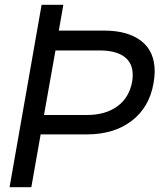

<svg xmlns="http://www.w3.org/2000/svg" viewBox="-20 -783 670 803"><path d="M20 0 154 -763H245L226 -655H416Q515 -655 571 -611.5Q627 -568 627 -484Q627 -464 622 -434Q604 -333 530 -277Q456 -221 344 -221H150L111 0ZM343 -302Q421 -302 471 -338.5Q521 -375 533 -443Q535 -452 535 -470Q535 -520 499.5 -546Q464 -572 396 -572H212L164 -302Z"/></svg>

Font: Open Sauce Sans
Style: Italic
Weight: 400
Italic angle: -10°
Designer: Alfredo Marco Pradil
Foundry: Creative Sauce Fz LLC
Version: Version 1.477